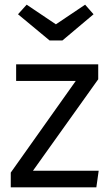

<svg xmlns="http://www.w3.org/2000/svg" viewBox="-20 -801 469 821"><path d="M344 -781 380 -740 247 -628H192L57 -740L94 -781L219 -697ZM400 -526V-462L121 -71H402L392 0H26V-63L304 -455H49V-526Z"/></svg>

Font: FiraGO Book
Style: Regular
Weight: 350
Designer: bBox Type
Foundry: bBox Type GmbH
Version: Version 1.001;PS 001.001;hotconv 1.0.88;makeotf.lib2.5.64775